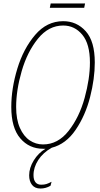

<svg xmlns="http://www.w3.org/2000/svg" viewBox="-20 -846 577 1106"><path d="M173 163Q173 190 184.5 204Q196 218 217 218Q235 218 247.5 214Q260 210 277 201L271 224Q244 240 213 240Q181 240 164.5 219Q148 198 148 164Q148 121 174.5 78Q201 35 242 11H229Q148 11 96.5 -49.5Q45 -110 45 -230Q45 -336 80 -451Q115 -566 182.5 -645Q250 -724 344 -724Q422 -724 474 -666Q526 -608 526 -486Q526 -393 499 -287Q472 -181 416 -98.5Q360 -16 278 5Q228 33 200.5 75.5Q173 118 173 163ZM498 -486Q498 -593 454 -646Q410 -699 344 -699Q260 -699 198.5 -623Q137 -547 105 -436.5Q73 -326 73 -230Q73 -158 94.5 -109.5Q116 -61 151 -37.5Q186 -14 228 -14Q314 -14 375.5 -92.5Q437 -171 467.5 -282Q498 -393 498 -486ZM272 -826H470L465 -801H267Z"/></svg>

Font: Noto Serif CondThin
Style: Italic
Weight: 250
Width: 3
Italic angle: -12°
Designer: Monotype Design Team
Foundry: Monotype Imaging Inc.
Version: Version 1.001